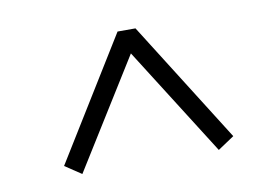

<svg xmlns="http://www.w3.org/2000/svg" viewBox="-48 -632 699 485"><g transform="rotate(-10 301.5 -389.5)"><path d="M86 -248 278 -559H324L520 -248L478 -220L285 -525H318L128 -220Z"/></g></svg>

Font: Noto Serif JP ExtraLight
Style: Bold
Weight: 700
Version: Version 2.003-H1;hotconv 1.1.1;makeotfexe 2.6.0